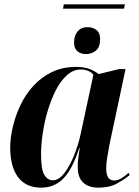

<svg xmlns="http://www.w3.org/2000/svg" viewBox="-20 -854 638 884"><path d="M270 -814 274 -834H555L551 -814ZM377 -605Q352 -605 336.5 -618Q321 -631 321 -658Q321 -690 337.5 -709.5Q354 -729 382 -729Q408 -729 424.5 -715.5Q441 -702 441 -675Q441 -636 421 -620.5Q401 -605 377 -605ZM170 10Q99 10 63 -38.5Q27 -87 27 -174Q27 -217 38.5 -267.5Q50 -318 73 -367.5Q96 -417 132 -457Q168 -497 217.5 -521.5Q267 -546 331 -546Q368 -546 393 -536Q418 -526 434 -513L529 -536H558L484 -188Q480 -167 474.5 -134.5Q469 -102 469 -79Q469 -23 505 -23Q523 -23 539.5 -33.5Q556 -44 572 -58L577 -48Q551 -27 517.5 -8.5Q484 10 433 10Q389 10 363.5 -13Q338 -36 338 -85Q338 -111 341 -131.5Q344 -152 347 -173H345Q314 -76 272.5 -33Q231 10 170 10ZM223 -24Q251 -24 276 -56.5Q301 -89 321 -138.5Q341 -188 352 -240L410 -510Q390 -534 352 -534Q318 -534 289 -508.5Q260 -483 238 -440.5Q216 -398 200.5 -346.5Q185 -295 177 -242Q169 -189 169 -142Q169 -74 184 -49Q199 -24 223 -24Z"/></svg>

Font: Noto Serif Display SemiCondensed
Style: Bold Italic
Weight: 700
Width: 4
Italic angle: -12°
Designer: Monotype Design Team
Foundry: Monotype Imaging Inc.
Version: Version 2.009